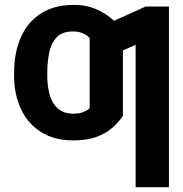

<svg xmlns="http://www.w3.org/2000/svg" viewBox="-20 -573 759 797"><path d="M285.2 -101.1Q307.1 -101.1 323.2 -106.9Q339.4 -112.8 352.1 -123V-298.3H490.2V-92.3Q471.2 -63.5 443.6 -40.3Q416 -17.1 377.4 -3.7Q338.9 9.8 285.2 9.8Q203.6 9.8 148.7 -25.9Q93.8 -61.5 66.2 -122.1Q38.6 -182.6 38.6 -256.8V-271.5Q38.6 -353 65.7 -416.3Q92.8 -479.5 148.2 -516.1Q203.6 -552.7 287.6 -552.7Q336.9 -552.7 376.5 -536.1Q416 -519.5 445.1 -493.9Q474.1 -468.3 490.2 -441.9V-270.5L352.1 -278.8V-415Q339.8 -428.2 323 -435.3Q306.2 -442.4 282.2 -442.4Q238.8 -442.4 215.8 -418.7Q192.9 -395 184.6 -356.2Q176.3 -317.4 176.3 -271.5V-256.8Q176.3 -212.9 186.8 -177.5Q197.3 -142.1 221.2 -121.6Q245.1 -101.1 285.2 -101.1ZM681.2 -545.9V204.1H543V-386.7L428.7 -336.9V-475.6L584.5 -545.9Z"/></svg>

Font: Inter Cardless
Style: Bold
Weight: 700
Designer: Rasmus Andersson
Foundry: rsms
Version: Version 4.001;git-9221beed3